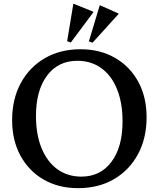

<svg xmlns="http://www.w3.org/2000/svg" viewBox="-20 -962 825 998"><path d="M386 16Q284 16 207 -28.5Q130 -73 86.5 -152.5Q43 -232 43 -338Q43 -447 88 -530Q133 -613 213 -659.5Q293 -706 399 -706Q500 -706 577.5 -661.5Q655 -617 698.5 -537.5Q742 -458 742 -352Q742 -243 697 -160Q652 -77 572 -30.5Q492 16 386 16ZM403 -44Q502 -44 559.5 -121Q617 -198 617 -331Q617 -427 588.5 -498Q560 -569 507 -607.5Q454 -646 382 -646Q282 -646 224.5 -569Q167 -492 167 -359Q167 -263 196 -192Q225 -121 278 -82.5Q331 -44 403 -44ZM348 -741 329 -748 361 -941 364 -942 465 -901V-898ZM461 -740 442 -747 498 -933 501 -934 596 -892V-889Z"/></svg>

Font: Platypi
Style: Regular
Weight: 400
Designer: David Sargent
Foundry: Bolt Cutter Type
Version: Version 1.200; ttfautohint (v1.8.4.7-5d5b)